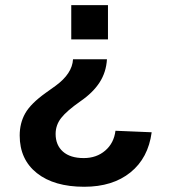

<svg xmlns="http://www.w3.org/2000/svg" viewBox="-20 -548 651 738"><path d="M395 -528.3V-396.5H253.9V-528.3ZM55.7 -27.3Q55.7 -74.7 76.9 -112.3Q98.1 -149.9 156.2 -191.4L193.8 -218.3Q257.8 -265.1 260.7 -320.3H391.1Q388.2 -270.5 362.8 -231.2Q337.4 -191.9 289.1 -158.7Q236.8 -122.1 215.3 -94.7Q193.8 -67.4 193.8 -33.2Q193.8 9.8 221.9 34.7Q250 59.6 301.8 59.6Q351.1 59.6 384.5 30.8Q418 2 423.8 -45.4L563 -39.6Q549.8 59.6 481.4 114.7Q413.1 169.9 303.7 169.9Q188 169.9 121.8 117.4Q55.7 64.9 55.7 -27.3Z"/></svg>

Font: Arimo
Style: Bold
Weight: 700
Designer: Steve Matteson
Foundry: Monotype Imaging Inc.
Version: Version 1.33